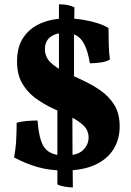

<svg xmlns="http://www.w3.org/2000/svg" viewBox="-20 -769 599 876"><path d="M272.8 9Q207.2 9 152 -6.7Q96.8 -22.4 44 -50.8Q51.8 -89.6 53.9 -131.4Q56 -173.2 56 -209Q77.8 -215 103 -217.1Q128.2 -219.2 151.4 -219.2Q155.6 -161 167.5 -125.8Q179.4 -90.6 205.7 -75Q232 -59.4 275.4 -59.4Q333.6 -59.4 358.9 -84.2Q384.2 -109 384.2 -141.2Q384.2 -174.4 360.5 -196.9Q336.8 -219.4 299.7 -237.3Q262.6 -255.2 221 -274.5Q179.4 -293.8 142.3 -320.9Q105.2 -348 81.5 -388.2Q57.8 -428.4 57.8 -488.8Q57.8 -556.8 88 -600Q118.2 -643.2 169.5 -664.1Q220.8 -685 284.6 -685Q320.8 -685 357.7 -679Q394.6 -673 425.5 -663.1Q456.4 -653.2 475 -641Q475 -603.6 476.3 -562.9Q477.6 -522.2 481.6 -497.6Q464.6 -487.2 437.7 -483.7Q410.8 -480.2 390.2 -480.2Q380.8 -535.2 365.4 -565.5Q350 -595.8 327.6 -607.6Q305.2 -619.4 275.8 -619.4Q236 -619.4 210.5 -600.6Q185 -581.8 185 -545Q185 -509.4 209.6 -485.2Q234.2 -461 273.1 -442.1Q312 -423.2 355.5 -403.4Q399 -383.6 437.9 -356.7Q476.8 -329.8 501.4 -290.5Q526 -251.2 526 -192Q526 -133.6 497.8 -88.1Q469.6 -42.6 413.4 -16.8Q357.2 9 272.8 9ZM312.4 86.2Q296.6 86.2 274.5 82.4Q252.4 78.6 241.8 72.2V-338.6L310.4 -318Q310.4 -246 310.4 -184.7Q310.4 -123.4 310.9 -59.1Q311.4 5.2 312.4 86.2ZM317.6 -348.4 249 -362.4V-749.4Q268.2 -749.4 285.7 -746.5Q303.2 -743.6 319.6 -735.4Q318.6 -686 318.1 -641.2Q317.6 -596.4 317.6 -552Q317.6 -507.6 317.6 -458Q317.6 -408.4 317.6 -348.4Z"/></svg>

Font: Vollkorn
Style: Regular
Weight: 400
Designer: Friedrich Althausen
Foundry: Friedrich Althausen
Version: Version 4.104